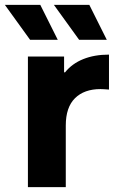

<svg xmlns="http://www.w3.org/2000/svg" viewBox="-43 -771 494 791"><path d="M225 -473Q254 -509 300 -527.5Q346 -546 406 -546V-402Q393 -403 384.5 -403.5Q376 -404 371 -404Q304 -404 266 -366.5Q228 -329 228 -254V0H72V-538H221V-473ZM-23 -751H123L195 -607H81ZM179 -751H325L397 -607H283Z"/></svg>

Font: CMG Sans
Style: Bold
Weight: 700
Designer: Julieta Ulanovsky
Foundry: Julieta Ulanovsky
Version: Version 7.200